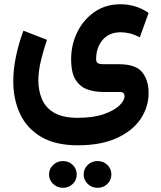

<svg xmlns="http://www.w3.org/2000/svg" viewBox="-20 -438 757 904"><path d="M374 383.3Q374 356.9 393.1 338.6Q412.1 320.3 439.5 320.3Q466.8 320.3 485.6 338.6Q504.4 356.9 504.4 383.3Q504.4 409.7 485.6 428Q466.8 446.3 439.5 446.3Q412.1 446.3 393.1 428Q374 409.7 374 383.3ZM210.9 383.3Q210.9 356.9 230.2 338.6Q249.5 320.3 276.4 320.3Q303.7 320.3 322.5 338.6Q341.3 356.9 341.3 383.3Q341.3 409.7 322.5 428Q303.7 446.3 276.4 446.3Q249.5 446.3 230.2 428Q210.9 409.7 210.9 383.3ZM346.2 246.1Q240.7 246.1 173.6 206.3Q106.4 166.5 74.5 98.1Q42.5 29.8 42.5 -55.2Q42.5 -111.8 55.2 -172.6Q67.9 -233.4 90.3 -293.5L201.2 -250.5Q184.1 -200.2 172.4 -151.4Q160.6 -102.5 160.6 -59.1Q160.6 -11.2 177.5 28.8Q194.3 68.8 234.9 92.8Q275.4 116.7 346.2 116.7Q419.4 116.7 468.5 99.6Q517.6 82.5 542 58.8Q566.4 35.2 566.4 15.1Q566.4 6.3 561.5 0.7Q556.6 -4.9 543.9 -4.9H464.8Q428.7 -4.9 394.3 -15.9Q359.9 -26.9 337.4 -60.1Q314.9 -93.3 314.9 -159.7Q314.9 -227.1 343.5 -285.9Q372.1 -344.7 424.3 -381.3Q476.6 -418 547.9 -418Q582 -418 616 -408Q649.9 -397.9 679.7 -377L638.2 -262.2Q613.3 -275.4 590.8 -280.8Q568.4 -286.1 548.3 -286.1Q493.7 -286.1 463.1 -250Q432.6 -213.9 432.6 -160.2Q432.6 -145 441.2 -140.4Q449.7 -135.7 465.3 -135.7H539.1Q619.6 -135.7 649.7 -97.7Q679.7 -59.6 679.7 -0.5Q679.7 66.4 641.6 122.6Q603.5 178.7 529.3 212.4Q455.1 246.1 346.2 246.1Z"/></svg>

Font: Vazirmatn RD
Style: Bold
Weight: 700
Designer: Saber Rastikerdar
Foundry: Saber Rastikerdar
Version: Version 32.102